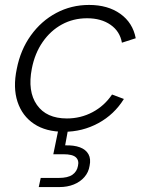

<svg xmlns="http://www.w3.org/2000/svg" viewBox="-20 -527 595 778"><path d="M239 7Q166 7 118 -25Q70 -57 51 -114.5Q32 -172 48 -248Q63 -325 105 -383.5Q147 -442 208 -474.5Q269 -507 341 -507Q417 -507 467.5 -471Q518 -435 530 -372L474 -354Q466 -400 428 -426.5Q390 -453 333 -453Q277 -453 231 -428Q185 -403 153 -357Q121 -311 109 -249Q91 -157 129.5 -102Q168 -47 251 -47Q307 -47 355 -72.5Q403 -98 434 -144L482 -126Q443 -63 378.5 -28Q314 7 239 7ZM244 62Q280 61 304 70Q328 79 338.5 98Q349 117 343 145Q339 171 322 190.5Q305 210 279 220.5Q253 231 221 231H137L145 194H218Q255 194 273.5 181Q292 168 296 145Q301 123 287.5 110.5Q274 98 237 98H196L218 -9H257Z"/></svg>

Font: Albert Sans Light
Style: Italic
Weight: 300
Italic angle: -11.25°
Designer: Andreas Rasmussen
Foundry: a.Foundry
Version: Version 1.025